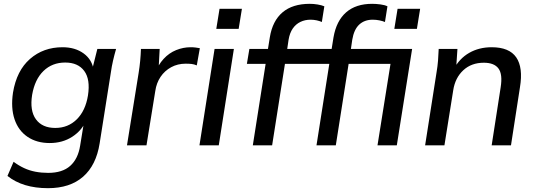

<svg xmlns="http://www.w3.org/2000/svg" viewBox="-20 -760 2802 1004"><path d="M231 224Q165 224 112 208Q59 192 19 160L51 86Q78 106 106 119Q134 132 165.5 138Q197 144 232 144Q306 144 347 107.5Q388 71 399 2L421 -133H432Q409 -78 358 -45Q307 -12 240 -12Q172 -12 124 -44.5Q76 -77 56 -136.5Q36 -196 48 -276Q67 -391 137 -452Q207 -513 307 -513Q373 -513 417.5 -480.5Q462 -448 470 -392L463 -400L489 -504H587Q578 -473 571 -442.5Q564 -412 560 -383L501 -10Q483 104 414.5 164Q346 224 231 224ZM269 -91Q336 -91 381.5 -136Q427 -181 440 -261Q453 -345 420.5 -389Q388 -433 321 -433Q253 -433 207.5 -389Q162 -345 148 -264Q135 -181 168 -136Q201 -91 269 -91Z M644 0 705 -379Q710 -410 713 -441.5Q716 -473 717 -504H815L808 -374H789Q807 -421 835.5 -452Q864 -483 901 -498Q938 -513 977 -513Q991 -513 1002.5 -511.5Q1014 -510 1025 -508L1009 -418Q995 -424 982 -425.5Q969 -427 951 -427Q909 -427 875 -408.5Q841 -390 819.5 -358Q798 -326 792 -284L746 0Z M1023 0 1102 -504H1203L1124 0ZM1111 -609 1128 -714H1245L1228 -609Z M1302 0 1369 -426H1271L1284 -504H1409L1377 -478L1391 -565Q1405 -651 1457.5 -695.5Q1510 -740 1600 -740Q1620 -740 1641 -736.5Q1662 -733 1676 -727L1663 -645Q1652 -650 1636.5 -653.5Q1621 -657 1604 -657Q1575 -657 1551 -645.5Q1527 -634 1511 -611Q1495 -588 1489 -552L1479 -484L1467 -504H1619L1606 -426H1470L1403 0Z M1635 0 1702 -426H1604L1617 -504H1742L1710 -478L1724 -565Q1739 -651 1790 -695.5Q1841 -740 1926 -740Q1946 -740 1969 -737Q1992 -734 2006 -727L1993 -645Q1981 -650 1964 -653.5Q1947 -657 1929 -657Q1886 -657 1858.5 -631.5Q1831 -606 1822 -552L1812 -484L1800 -504H2135L2055 0H1954L2022 -426H1803L1736 0ZM2042 -609 2059 -714H2177L2160 -609Z M2203 0 2263 -383Q2268 -412 2270.5 -442.5Q2273 -473 2274 -504H2372L2365 -398L2352 -397Q2382 -454 2433.5 -483.5Q2485 -513 2551 -513Q2643 -513 2679.5 -460Q2716 -407 2699 -304L2652 0H2551L2598 -303Q2609 -372 2586.5 -402Q2564 -432 2510 -432Q2445 -432 2402.5 -392.5Q2360 -353 2350 -288L2304 0Z"/></svg>

Font: Mulish ExtraLight SemiBold
Style: Italic
Weight: 600
Italic angle: -9°
Version: Version 3.603